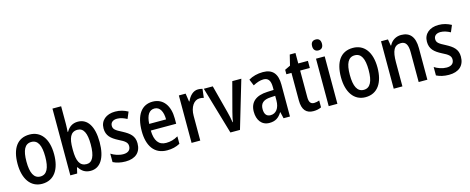

<svg xmlns="http://www.w3.org/2000/svg" viewBox="-37 -1430 5167 2111"><g transform="rotate(-15 2546.0 -375.0)"><path d="M460 -271C460 -452 379 -550 253 -550C114 -550 44 -446 44 -271C44 -102 119 10 250 10C390 10 460 -103 460 -271ZM145 -270C145 -399 177 -466 252 -466C326 -466 359 -399 359 -271C359 -142 326 -73 252 -73C178 -73 145 -143 145 -270Z M671 -559V-760H572V0H650L665 -65H672C703 -16 743 10 803 10C912 10 978 -90 978 -270C978 -452 912 -549 803 -549C743 -549 701 -520 672 -469H667C669 -499 671 -531 671 -559ZM777 -464C845 -464 877 -400 877 -272C877 -138 844 -73 779 -73C702 -73 671 -135 671 -261V-279C671 -393 695 -464 777 -464Z M1377 -150C1377 -234 1328 -273 1251 -314C1176 -352 1153 -369 1153 -408C1153 -445 1181 -469 1229 -469C1267 -469 1305 -455 1340 -436L1372 -512C1328 -536 1282 -550 1228 -550C1126 -550 1058 -494 1058 -404C1058 -320 1106 -280 1183 -240C1258 -204 1280 -182 1280 -144C1280 -100 1251 -74 1196 -74C1147 -74 1094 -93 1058 -117V-21C1096 -2 1142 10 1200 10C1312 10 1377 -47 1377 -150Z M1654 -549C1528 -549 1456 -448 1456 -266C1456 -99 1527 10 1673 10C1730 10 1775 -1 1820 -25V-110C1773 -83 1732 -72 1683 -72C1599 -72 1556 -131 1554 -247H1843V-308C1843 -450 1776 -549 1654 -549ZM1655 -471C1718 -471 1748 -407 1748 -322H1556C1561 -422 1596 -471 1655 -471Z M2172 -550C2116 -550 2074 -506 2048 -447H2043L2029 -540H1952V0H2051V-281C2051 -382 2099 -450 2163 -450C2181 -450 2197 -448 2210 -443L2222 -543C2205 -548 2188 -550 2172 -550Z M2394 0H2503L2663 -540H2560L2474 -215C2464 -173 2453 -130 2450 -103H2446C2441 -143 2430 -188 2420 -227L2338 -540H2236Z M2910 -549C2848 -549 2792 -534 2746 -507L2776 -434C2818 -456 2857 -470 2895 -470C2948 -470 2974 -437 2974 -360V-329L2902 -326C2771 -321 2701 -262 2701 -153C2701 -60 2748 10 2837 10C2905 10 2945 -17 2980 -74H2982L2999 0H3072V-363C3072 -485 3021 -549 2910 -549ZM2921 -259 2974 -262V-210C2974 -120 2932 -69 2871 -69C2828 -69 2802 -96 2802 -156C2802 -220 2837 -255 2921 -259Z M3368 -75C3328 -75 3311 -101 3311 -155V-459H3421V-540H3311V-659H3246L3217 -540L3154 -510V-459H3212V-147C3212 -36 3258 10 3339 10C3373 10 3404 3 3428 -9V-87C3409 -80 3388 -75 3368 -75Z M3564 -745C3528 -745 3507 -725 3507 -683C3507 -642 3529 -621 3564 -621C3598 -621 3619 -642 3619 -683C3619 -724 3599 -745 3564 -745ZM3612 -540H3513V0H3612Z M4141 -271C4141 -452 4060 -550 3934 -550C3795 -550 3725 -446 3725 -271C3725 -102 3800 10 3931 10C4071 10 4141 -103 4141 -271ZM3826 -270C3826 -399 3858 -466 3933 -466C4007 -466 4040 -399 4040 -271C4040 -142 4007 -73 3933 -73C3859 -73 3826 -143 3826 -270Z M4483 -550C4426 -550 4376 -521 4349 -467H4344L4332 -540H4253V0H4352V-273C4352 -405 4380 -464 4459 -464C4514 -464 4537 -422 4537 -339V0H4636V-360C4636 -489 4582 -550 4483 -550Z M5058 -150C5058 -234 5009 -273 4932 -314C4857 -352 4834 -369 4834 -408C4834 -445 4862 -469 4910 -469C4948 -469 4986 -455 5021 -436L5053 -512C5009 -536 4963 -550 4909 -550C4807 -550 4739 -494 4739 -404C4739 -320 4787 -280 4864 -240C4939 -204 4961 -182 4961 -144C4961 -100 4932 -74 4877 -74C4828 -74 4775 -93 4739 -117V-21C4777 -2 4823 10 4881 10C4993 10 5058 -47 5058 -150Z"/></g></svg>

Font: Noto Sans Myanmar UI Condensed Medium
Style: Regular
Weight: 500
Width: 3
Designer: Monotype Design Team
Foundry: Monotype Imaging Inc.
Version: Version 2.103